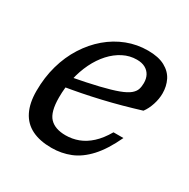

<svg xmlns="http://www.w3.org/2000/svg" viewBox="-121 -607 719 729"><g transform="rotate(30 238.0 -242.0)"><path d="M308.5 -442.5Q277.5 -442.5 249.5 -428.2Q221.5 -414 198.2 -388.5Q175 -363 158.2 -328.8Q141.5 -294.5 132.5 -254.2Q123.5 -214 123.5 -170.5Q123.5 -107 146.8 -82.5Q170 -58 216.5 -58Q245.5 -58 272.2 -68Q299 -78 323.2 -100Q347.5 -122 369 -159H412.5Q382.5 -95 348.5 -58Q314.5 -21 276 -5.5Q237.5 10 194 10Q142.5 10 107.5 -7.5Q72.5 -25 54.8 -60.5Q37 -96 37 -149Q37 -208.5 51.8 -260.8Q66.5 -313 93.8 -355.8Q121 -398.5 157.2 -429.2Q193.5 -460 237 -476.8Q280.5 -493.5 328 -493.5Q374 -493.5 402.5 -478Q431 -462.5 443.8 -436.8Q456.5 -411 456.5 -380Q456.5 -355.5 448.2 -330.2Q440 -305 426.5 -287Q387.5 -275 347.5 -264Q307.5 -253 267.8 -243.8Q228 -234.5 189.8 -227Q151.5 -219.5 115 -213.5L118 -258.5Q190 -272 237.2 -283.5Q284.5 -295 312.5 -305.5Q340.5 -316 354 -327.2Q367.5 -338.5 371.5 -350.8Q375.5 -363 375.5 -378.5Q375.5 -398 367.8 -412.2Q360 -426.5 345.2 -434.5Q330.5 -442.5 308.5 -442.5Z"/></g></svg>

Font: Newsreader 10pt
Style: Italic
Weight: 400
Italic angle: -17°
Version: Version 1.003